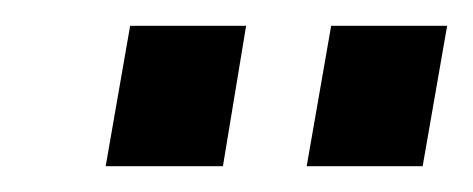

<svg xmlns="http://www.w3.org/2000/svg" viewBox="-20 -744 367 149"><path d="M62 -615 81 -724H171L153 -615ZM218 -615 237 -724H327L308 -615Z"/></svg>

Font: Archivo Condensed
Style: Bold Italic
Weight: 700
Width: 3
Italic angle: -10°
Designer: Hector Gatti
Foundry: Omnibus-Type
Version: Version 2.001